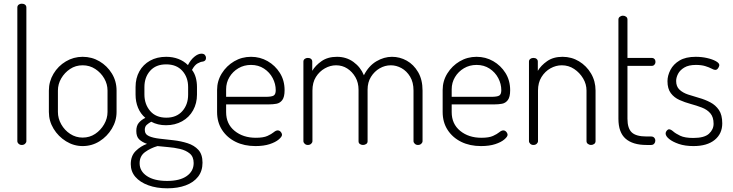

<svg xmlns="http://www.w3.org/2000/svg" viewBox="-20 -786 3973 1041"><path d="M98 0Q88 0 81 -6.5Q74 -13 74 -21V-745Q74 -755 81 -760.5Q88 -766 98 -766Q109 -766 116 -760.5Q123 -755 123 -745V-21Q123 -13 116 -6.5Q109 0 98 0Z M428 6Q380 6 338 -20Q296 -46 270.5 -88Q245 -130 245 -179V-295Q245 -344 270 -386Q295 -428 337 -453Q379 -478 428 -478Q478 -478 519.5 -453.5Q561 -429 586.5 -387.5Q612 -346 612 -295V-179Q612 -131 586.5 -88.5Q561 -46 519.5 -20Q478 6 428 6ZM428 -40Q466 -40 496 -60Q526 -80 544.5 -112Q563 -144 563 -179V-295Q563 -330 545 -361Q527 -392 496.5 -412Q466 -432 428 -432Q390 -432 360 -412Q330 -392 312 -361Q294 -330 294 -295V-179Q294 -144 312 -112Q330 -80 360.5 -60Q391 -40 428 -40Z M887 235Q829 235 784 218.5Q739 202 714 173Q689 144 689 104Q689 59 716 32.5Q743 6 777 -6Q751 -15 735 -30Q719 -45 719 -76Q719 -104 732.5 -120Q746 -136 768 -147Q742 -169 728.5 -201.5Q715 -234 715 -273V-314Q715 -362 735.5 -399Q756 -436 793.5 -457Q831 -478 881 -478Q917 -478 947 -466.5Q977 -455 999 -433Q1013 -461 1033.5 -478Q1054 -495 1072 -495Q1085 -495 1091 -488Q1097 -481 1097 -472Q1097 -463 1092 -458Q1087 -453 1079 -452Q1067 -451 1051 -442Q1035 -433 1021 -407Q1035 -389 1041.5 -365Q1048 -341 1048 -314V-273Q1048 -226 1027 -188Q1006 -150 967.5 -128.5Q929 -107 880 -107Q835 -107 800 -126Q787 -119 776 -109.5Q765 -100 765 -82Q765 -58 787.5 -48Q810 -38 846 -34Q882 -30 921.5 -25.5Q961 -21 997 -9.5Q1033 2 1055.5 26.5Q1078 51 1078 96Q1078 141 1054 172Q1030 203 987 219Q944 235 887 235ZM886 195Q955 195 992.5 168.5Q1030 142 1030 98Q1030 64 1009 46.5Q988 29 956 21.5Q924 14 891 11.5Q858 9 834 6Q796 17 766.5 38.5Q737 60 737 99Q737 142 776.5 168.5Q816 195 886 195ZM882 -148Q937 -148 968.5 -183.5Q1000 -219 1000 -273V-314Q1000 -367 968.5 -402Q937 -437 881 -437Q825 -437 794 -402Q763 -367 763 -314V-274Q763 -221 794 -184.5Q825 -148 882 -148Z M1365 6Q1304 6 1257.5 -17Q1211 -40 1184 -81.5Q1157 -123 1157 -179V-298Q1157 -347 1182.5 -388Q1208 -429 1249.5 -453.5Q1291 -478 1341 -478Q1390 -478 1431 -454.5Q1472 -431 1497.5 -390.5Q1523 -350 1523 -297Q1523 -260 1510.5 -243.5Q1498 -227 1479 -223.5Q1460 -220 1438 -220H1206V-178Q1206 -114 1252 -76.5Q1298 -39 1367 -39Q1408 -39 1430 -49Q1452 -59 1464 -69Q1476 -79 1486 -79Q1493 -79 1498 -75Q1503 -71 1506 -65.5Q1509 -60 1509 -55Q1509 -45 1491.5 -30Q1474 -15 1442 -4.5Q1410 6 1365 6ZM1206 -261H1419Q1453 -261 1464 -268Q1475 -275 1475 -297Q1475 -331 1458.5 -362.5Q1442 -394 1411.5 -414Q1381 -434 1341 -434Q1303 -434 1272.5 -416Q1242 -398 1224 -368Q1206 -338 1206 -302Z M1649 0Q1639 0 1632 -6.5Q1625 -13 1625 -21V-452Q1625 -461 1632 -466.5Q1639 -472 1649 -472Q1660 -472 1666.5 -466.5Q1673 -461 1673 -452V-402Q1690 -431 1723.5 -454.5Q1757 -478 1807 -478Q1858 -478 1896.5 -450Q1935 -422 1953 -378Q1979 -429 2020.5 -453.5Q2062 -478 2105 -478Q2148 -478 2185.5 -457Q2223 -436 2247 -395Q2271 -354 2271 -295V-21Q2271 -13 2264 -6.5Q2257 0 2246 0Q2236 0 2229 -6.5Q2222 -13 2222 -21V-295Q2222 -340 2203.5 -370.5Q2185 -401 2157 -416.5Q2129 -432 2099 -432Q2067 -432 2038.5 -415.5Q2010 -399 1991.5 -369.5Q1973 -340 1973 -300V-20Q1973 -10 1965 -5Q1957 0 1948 0Q1939 0 1931.5 -5Q1924 -10 1924 -20V-299Q1924 -338 1907 -367.5Q1890 -397 1863 -414.5Q1836 -432 1802 -432Q1771 -432 1741.5 -415.5Q1712 -399 1693 -369Q1674 -339 1674 -295V-21Q1674 -13 1667 -6.5Q1660 0 1649 0Z M2588 6Q2527 6 2480.5 -17Q2434 -40 2407 -81.5Q2380 -123 2380 -179V-298Q2380 -347 2405.5 -388Q2431 -429 2472.5 -453.5Q2514 -478 2564 -478Q2613 -478 2654 -454.5Q2695 -431 2720.5 -390.5Q2746 -350 2746 -297Q2746 -260 2733.5 -243.5Q2721 -227 2702 -223.5Q2683 -220 2661 -220H2429V-178Q2429 -114 2475 -76.5Q2521 -39 2590 -39Q2631 -39 2653 -49Q2675 -59 2687 -69Q2699 -79 2709 -79Q2716 -79 2721 -75Q2726 -71 2729 -65.5Q2732 -60 2732 -55Q2732 -45 2714.5 -30Q2697 -15 2665 -4.5Q2633 6 2588 6ZM2429 -261H2642Q2676 -261 2687 -268Q2698 -275 2698 -297Q2698 -331 2681.5 -362.5Q2665 -394 2634.5 -414Q2604 -434 2564 -434Q2526 -434 2495.5 -416Q2465 -398 2447 -368Q2429 -338 2429 -302Z M2872 0Q2862 0 2855 -6.5Q2848 -13 2848 -21V-452Q2848 -461 2855 -466.5Q2862 -472 2872 -472Q2883 -472 2889.5 -466.5Q2896 -461 2896 -452V-402Q2913 -431 2946.5 -454.5Q2980 -478 3030 -478Q3079 -478 3119.5 -453.5Q3160 -429 3184.5 -387.5Q3209 -346 3209 -295V-21Q3209 -11 3201.5 -5.5Q3194 0 3184 0Q3176 0 3168 -5.5Q3160 -11 3160 -21V-295Q3160 -330 3141.5 -361Q3123 -392 3093 -412Q3063 -432 3026 -432Q2994 -432 2964.5 -415.5Q2935 -399 2916 -368.5Q2897 -338 2897 -295V-21Q2897 -13 2890 -6.5Q2883 0 2872 0Z M3485 0Q3411 0 3372 -34Q3333 -68 3333 -142V-680Q3333 -690 3341 -695.5Q3349 -701 3357 -701Q3367 -701 3374.5 -695.5Q3382 -690 3382 -680V-472H3515Q3523 -472 3528.5 -466Q3534 -460 3534 -450Q3534 -442 3528.5 -435.5Q3523 -429 3515 -429H3382V-142Q3382 -90 3405.5 -68Q3429 -46 3485 -46H3510Q3521 -46 3527 -39.5Q3533 -33 3533 -23Q3533 -14 3527 -7Q3521 0 3510 0Z M3740 6Q3694 6 3660.5 -5.5Q3627 -17 3608 -32.5Q3589 -48 3589 -62Q3589 -67 3591.5 -72Q3594 -77 3598.5 -81Q3603 -85 3607 -85Q3617 -85 3630 -73.5Q3643 -62 3668 -50Q3693 -38 3739 -38Q3799 -38 3824 -61Q3849 -84 3849 -115Q3849 -151 3831.5 -171.5Q3814 -192 3785 -203Q3756 -214 3724.5 -222.5Q3693 -231 3664 -244Q3635 -257 3617 -281Q3599 -305 3599 -346Q3599 -376 3615 -407Q3631 -438 3664.5 -458Q3698 -478 3752 -478Q3784 -478 3813 -471.5Q3842 -465 3861 -454.5Q3880 -444 3880 -433Q3880 -429 3877 -422.5Q3874 -416 3869.5 -411.5Q3865 -407 3858 -407Q3851 -407 3838 -414Q3825 -421 3804 -427.5Q3783 -434 3753 -434Q3714 -434 3690.5 -420Q3667 -406 3656.5 -386Q3646 -366 3646 -347Q3646 -317 3664 -300Q3682 -283 3710.5 -273.5Q3739 -264 3771 -255Q3803 -246 3831.5 -231Q3860 -216 3878 -189.5Q3896 -163 3896 -117Q3896 -61 3855 -27.5Q3814 6 3740 6Z"/></svg>

Font: Dosis ExtraLight Light
Style: Regular
Weight: 300
Version: Version 3.001; ttfautohint (v1.8.2)